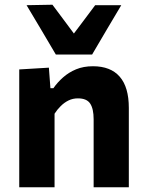

<svg xmlns="http://www.w3.org/2000/svg" viewBox="-20 -793 618 813"><path d="M61.5 0Q61.5 -53.5 61.5 -103.8Q61.5 -154 61.5 -216V-266Q61.5 -323.5 61.5 -381.5Q61.5 -439.5 61.5 -499L187 -506.5L193.5 -419.5H206Q223 -444 247 -465.2Q271 -486.5 302.2 -499.5Q333.5 -512.5 373.5 -512.5Q448.5 -512.5 487 -468.2Q525.5 -424 525.5 -336Q525.5 -303 525.5 -274.8Q525.5 -246.5 525.5 -216Q525.5 -155 525.5 -104.2Q525.5 -53.5 525.5 0H376.5Q376.5 -53.5 376.5 -103.5Q376.5 -153.5 376.5 -208V-288Q376.5 -332 362 -354.2Q347.5 -376.5 310 -376.5Q288.5 -376.5 270.5 -367.8Q252.5 -359 237.5 -344.2Q222.5 -329.5 211 -311.5V-208Q211 -152 211 -102.8Q211 -53.5 211 0ZM216.5 -562Q185 -615.5 154.2 -667.5Q123.5 -719.5 92.5 -771L202 -773Q229 -737 255.8 -701Q282.5 -665 310 -628H275.5Q303 -664.5 329.8 -700Q356.5 -735.5 383 -771H493.5Q463 -719.5 432 -667.5Q401 -615.5 370 -562Z"/></svg>

Font: Commissioner Thin
Style: Bold
Weight: 700
Version: Version 1.001;gftools[0.9.23]